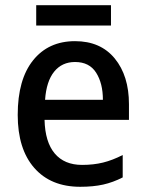

<svg xmlns="http://www.w3.org/2000/svg" viewBox="-20 -707 560 737"><path d="M268 -549Q366 -549 420.5 -482.5Q475 -416 475 -307V-247H151Q153 -162 190 -118Q227 -74 295 -74Q339 -74 375.5 -83Q412 -92 451 -112V-26Q414 -7 376 1.5Q338 10 288 10Q175 10 111.5 -62.5Q48 -135 48 -266Q48 -402 107 -475.5Q166 -549 268 -549ZM268 -469Q218 -469 188 -432Q158 -395 153 -324H375Q375 -387 349 -428Q323 -469 268 -469ZM406 -687V-609H119V-687Z"/></svg>

Font: Noto Sans Thai SemCond Med
Style: Regular
Weight: 500
Width: 4
Designer: Monotype Design Team
Foundry: Monotype Imaging Inc.
Version: Version 2.002; ttfautohint (v1.8.4.7-5d5b)